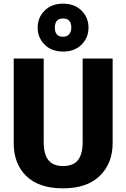

<svg xmlns="http://www.w3.org/2000/svg" viewBox="-20 -1013 691 1050"><path d="M224 -955Q262 -993 325 -993Q388 -993 426 -955Q464 -917 464 -862Q464 -807 426 -769Q388 -731 325 -731Q262 -731 224 -769Q186 -807 186 -862Q186 -917 224 -955ZM325 -812Q345 -812 357.5 -825Q370 -838 370 -862Q370 -912 325 -912Q280 -912 280 -862Q280 -812 325 -812ZM596 -693V-230Q596 -120 526 -51.5Q456 17 325 17Q193 17 124 -50Q55 -117 55 -230V-693H219V-237Q219 -170 244.5 -137.5Q270 -105 325 -105Q381 -105 406.5 -137.5Q432 -170 432 -237V-693Z"/></svg>

Font: FiraGO
Style: Bold
Weight: 700
Designer: bBox Type
Foundry: bBox Type GmbH
Version: Version 1.001;PS 001.001;hotconv 1.0.88;makeotf.lib2.5.64775